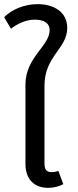

<svg xmlns="http://www.w3.org/2000/svg" viewBox="-36 -896 377 928"><path d="M-16 -813 17 -757C43 -778 87 -801 130 -801C177 -801 204 -785 204 -750C204 -674 87 -619 87 -487V-104C87 -29 130 12 197 12C224 12 250 5 270 -6L246 -70C236 -66 225 -64 212 -64C188 -64 179 -78 179 -106V-482C179 -625 289 -661 289 -761C289 -839 223 -876 146 -876C81 -876 21 -850 -16 -813Z"/></svg>

Font: FiraGO Unicode
Style: Regular
Weight: 400
Designer: bBox Type
Foundry: bBox Type GmbH
Version: Version 1.001;PS 001.001;hotconv 1.0.88;makeotf.lib2.5.64775